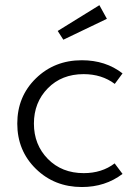

<svg xmlns="http://www.w3.org/2000/svg" viewBox="-20 -715 547 749"><path d="M299.3 -480Q392.1 -480 458 -428.7L427.7 -387.7Q377 -425.8 306.2 -425.8Q220.7 -425.8 166.5 -370.6Q112.3 -315.4 112.3 -232.9Q112.3 -150.4 166.7 -95Q221.2 -39.6 306.6 -39.6Q377.4 -39.6 427.2 -77.6L458 -36.6Q390.6 14.6 299.3 14.6Q192.4 14.6 119.9 -56.4Q47.4 -127.4 47.4 -232.9Q47.4 -338.4 119.9 -409.2Q192.4 -480 299.3 -480ZM227.1 -560.1 205.1 -594.2 367.7 -694.8 397 -641.6Z"/></svg>

Font: Spartan MB
Style: Regular
Weight: 400
Designer: Matt Bailey, Mirko Velimirovic
Foundry: Matt Bailey
Version: Version 1.005